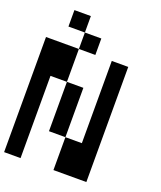

<svg xmlns="http://www.w3.org/2000/svg" viewBox="-177 -1110 1020 1219"><g transform="rotate(20 333.5 -500.0)"><path d="M111.1 -555.6V0H0V-777.8H222.2V-555.6ZM333.3 -222.2H222.2V-555.6H333.3ZM444.4 -222.2V-777.8H555.6V0H333.3V-222.2ZM222.2 -888.9H111.1V-1000H222.2ZM333.3 -777.8H222.2V-888.9H333.3Z"/></g></svg>

Font: Pixeloid Mono
Style: Regular
Weight: 400
Monospace: yes
Designer: GGBotNet
Foundry: GGBotNet
Version: 0.5